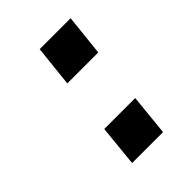

<svg xmlns="http://www.w3.org/2000/svg" viewBox="-154 -579 658 658"><g transform="rotate(-45 175.0 -250.0)"><path d="M100 0 115 -150H265L250 0ZM136 -350 152 -500H302L286 -350Z"/></g></svg>

Font: Quantico
Style: Italic
Weight: 400
Italic angle: -12°
Designer: Matt Desmond
Foundry: MADtype
Version: Version 2.002